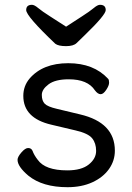

<svg xmlns="http://www.w3.org/2000/svg" viewBox="-20 -755 550 799"><path d="M261 24Q157 24 98 -24Q53 -62 53 -90Q53 -102 69 -120.5Q85 -139 97 -139Q110 -139 115 -128Q122 -109 137 -90Q168 -46 260 -46Q319 -46 349.5 -70.5Q380 -95 380 -127Q380 -159 363.5 -179.5Q347 -200 295.5 -212Q244 -224 194 -236Q77 -263 77 -356Q77 -397 103 -428Q158 -492 264 -492Q370 -492 430 -427Q434 -423 434 -411Q434 -399 422 -381Q410 -363 399 -363Q387 -363 375 -379Q345 -425 266 -425Q210 -425 182 -404Q154 -383 154 -360Q154 -336 166 -323.5Q178 -311 217 -302L313 -279Q458 -245 458 -128Q458 -86 433.5 -51.5Q409 -17 364.5 3.5Q320 24 261 24ZM255 -563Q223 -563 210 -573Q89 -688 89 -713Q89 -735 113 -735Q123 -735 139 -721.5Q155 -708 189 -686.5Q223 -665 255 -644Q287 -665 320.5 -686.5Q354 -708 370 -721.5Q386 -735 396 -735Q420 -735 420 -713Q420 -693 332 -608Q312 -589 299 -576Q286 -563 255 -563Z"/></svg>

Font: ToneOZ-Pinyin-WenKai-Medium
Style: Medium
Weight: 700
Designer: Fontworks Inc.
Foundry: ToneOZ
Version: Version 0.240331